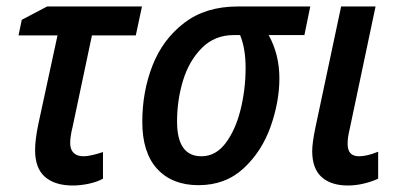

<svg xmlns="http://www.w3.org/2000/svg" viewBox="-20 -561 1239 591"><path d="M88 -99Q88 -131 98 -179L157 -452H37L47 -500L125 -541H417L398 -452H263L204 -173Q196 -141 196 -121Q196 -101 206.5 -90.5Q217 -80 237 -80Q258 -80 297 -93V-11Q279 -1 253.5 4.5Q228 10 204 10Q149 10 118.5 -16.5Q88 -43 88 -99Z M418 -186Q418 -279 449.5 -359.5Q481 -440 547 -490.5Q613 -541 711 -541H935L917 -453H807Q840 -393 840 -320Q840 -248 813 -171.5Q786 -95 730 -43Q674 9 591 9Q510 9 464 -41Q418 -91 418 -186ZM736 -352Q736 -412 719 -453H699Q641 -453 601.5 -413.5Q562 -374 543.5 -313.5Q525 -253 525 -187Q525 -80 600 -80Q644 -80 674.5 -120.5Q705 -161 720.5 -223.5Q736 -286 736 -352Z M941 -96Q941 -121 951 -169L1030 -541H1136L1056 -162Q1050 -138 1050 -118Q1050 -80 1085 -80Q1110 -80 1144 -94V-11Q1125 -2 1100 4Q1075 10 1051 10Q999 10 970 -16Q941 -42 941 -96Z"/></svg>

Font: Noto Sans UI NarrowMedium
Style: Italic
Weight: 500
Width: 4
Italic angle: -12°
Designer: Monotype Design Team
Foundry: Monotype Imaging Inc.
Version: Version 1.001